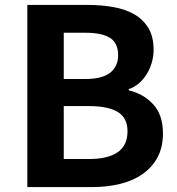

<svg xmlns="http://www.w3.org/2000/svg" viewBox="-20 -760 721 780"><path d="M91 -740H336Q393 -740 442 -731Q491 -722 527 -701Q563 -680 583.5 -645Q604 -610 604 -558Q604 -532 597 -507Q590 -482 577 -460.5Q564 -439 545.5 -422.5Q527 -406 503 -398V-393Q563 -379 602.5 -336Q642 -293 642 -218Q642 -162 620 -121Q598 -80 559.5 -53Q521 -26 468.5 -13Q416 0 355 0H91ZM325 -439Q396 -439 428 -465Q460 -491 460 -536Q460 -585 427 -606Q394 -627 327 -627H239V-439ZM342 -114Q418 -114 458 -141.5Q498 -169 498 -227Q498 -281 458.5 -305Q419 -329 342 -329H239V-114Z"/></svg>

Font: SpoqaHanSans-Bold
Style: Regular
Weight: 700
Designer: [Spoqa Han Sans] Dong-huui Kim \uAE40 \uB3D9 \uD718   [Noto Sans] Ryoko NISHIZUKA \u897F \u585A \u6DBC \u5B50  (kana & i
Foundry: Spoqa (http://www.spoqa-han-sans.com)
Version: Version 2.000